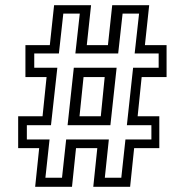

<svg xmlns="http://www.w3.org/2000/svg" viewBox="-20 -720 712 740"><path d="M115.5 0 131 -149H50V-272H144L159.5 -423H78V-546H172L188.5 -700H331L314.5 -546H396L412.5 -700H555L538.5 -546H622V-423H526L510.5 -272H594V-149H497L481.5 0H339.5L355 -149H273L257.5 0ZM155 -35H219L235 -182.5H399.5L384 -35H447.5L463.5 -182.5H563.5V-237.5H469L493 -459H591.5V-514H499L516 -667.5H452.5L435.5 -514H270.5L287.5 -667.5H224L207 -514H112V-459H201L176.5 -237.5H83.5V-182.5H171ZM240.5 -237.5 264.5 -459H429.5L405.5 -237.5ZM286.5 -272H368.5L383.5 -423H302Z"/></svg>

Font: Tourney Condensed
Style: Regular
Weight: 400
Width: 3
Designer: Tyler Finck
Foundry: Etcetera Type Co
Version: Version 1.010; ttfautohint (v1.8.3)